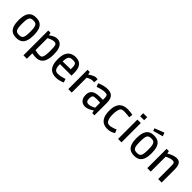

<svg xmlns="http://www.w3.org/2000/svg" viewBox="329 -2367 4103 4103"><g transform="rotate(45 2380.5 -315.0)"><path d="M294 13Q206 13 156 -24Q106 -61 84.5 -129.5Q63 -198 63 -292Q63 -386 84.5 -454.5Q106 -523 156 -560Q206 -597 294 -597Q381 -597 431 -560Q481 -523 502 -454.5Q523 -386 523 -292Q523 -198 502 -129.5Q481 -61 431 -24Q381 13 294 13ZM294 -73Q329 -73 352.5 -81.5Q376 -90 390.5 -113Q405 -136 411 -179.5Q417 -223 417 -292Q417 -361 410.5 -404.5Q404 -448 390 -471Q376 -494 352.5 -502.5Q329 -511 294 -511Q258 -511 234.5 -502.5Q211 -494 196.5 -471Q182 -448 176 -404.5Q170 -361 170 -292Q170 -223 176 -179.5Q182 -136 196.5 -113Q211 -90 234.5 -81.5Q258 -73 294 -73Z M669 166V-584H738L751 -524H756Q776 -539 802 -555.5Q828 -572 861 -584.5Q894 -597 933 -597Q988 -597 1029.5 -566.5Q1071 -536 1093.5 -471Q1116 -406 1116 -303Q1116 -206 1097 -144Q1078 -82 1046 -47.5Q1014 -13 974.5 0.5Q935 14 895 14Q871 14 846 11.5Q821 9 801.5 6Q782 3 773 2V166ZM906 -76Q921 -76 936.5 -78.5Q952 -81 964 -91Q977 -101 986.5 -124.5Q996 -148 1001.5 -193Q1007 -238 1007 -315Q1007 -374 1004 -409Q1001 -444 995.5 -462.5Q990 -481 981 -489Q976 -496 964 -501.5Q952 -507 928 -507Q898 -507 865.5 -497Q833 -487 807.5 -474.5Q782 -462 773 -456V-95Q788 -91 826.5 -83.5Q865 -76 906 -76Z M1489 14Q1417 14 1361.5 -15.5Q1306 -45 1275.5 -113Q1245 -181 1245 -293Q1245 -410 1277.5 -476Q1310 -542 1364.5 -570Q1419 -598 1487 -598Q1556 -598 1604 -571.5Q1652 -545 1677.5 -484.5Q1703 -424 1703 -322V-253H1306L1355 -270Q1352 -213 1358 -177Q1364 -141 1374.5 -122.5Q1385 -104 1393 -96Q1406 -85 1425 -79Q1444 -73 1471 -73Q1500 -73 1529.5 -78Q1559 -83 1585 -90Q1611 -97 1631.5 -103.5Q1652 -110 1662 -113L1689 -32Q1680 -28 1651 -16.5Q1622 -5 1580.5 4.5Q1539 14 1489 14ZM1355 -301 1307 -332 1644 -339 1596 -306Q1597 -370 1593.5 -415Q1590 -460 1575 -483Q1568 -493 1552 -502Q1536 -511 1492 -511Q1444 -511 1420.5 -501Q1397 -491 1385 -475Q1351 -432 1355 -301Z M1857 0V-584H1923L1937 -524H1943Q1943 -524 1958 -535Q1973 -546 1998 -560Q2023 -574 2051 -585.5Q2079 -597 2105 -597Q2126 -597 2139.5 -593.5Q2153 -590 2153 -590L2145 -494Q2145 -494 2130.5 -495Q2116 -496 2102 -496Q2075 -496 2048 -489Q2021 -482 1998.5 -471Q1976 -460 1962 -450V0Z M2367 13Q2321 13 2284.5 -9Q2248 -31 2227 -72.5Q2206 -114 2206 -174Q2206 -246 2236 -286.5Q2266 -327 2320.5 -344.5Q2375 -362 2447 -362H2544Q2544 -410 2541 -441.5Q2538 -473 2527 -488Q2519 -500 2503 -504.5Q2487 -509 2464 -509Q2425 -509 2387.5 -502Q2350 -495 2318.5 -485.5Q2287 -476 2268.5 -469Q2250 -462 2250 -462L2220 -541Q2220 -541 2239.5 -549.5Q2259 -558 2292 -569Q2325 -580 2366 -588.5Q2407 -597 2452 -597Q2525 -597 2568 -570.5Q2611 -544 2630 -496Q2649 -448 2649 -382V0H2582L2567 -62H2561Q2554 -57 2536 -45Q2518 -33 2492 -19.5Q2466 -6 2434 3.5Q2402 13 2367 13ZM2391 -76Q2424 -76 2455.5 -86.5Q2487 -97 2511 -108.5Q2535 -120 2544 -126V-274Q2535 -275 2509.5 -277.5Q2484 -280 2443 -280Q2359 -280 2338 -262Q2327 -253 2320.5 -231Q2314 -209 2314 -176Q2314 -123 2332 -99.5Q2350 -76 2391 -76Z M3042 13Q2971 13 2916.5 -18Q2862 -49 2831.5 -117Q2801 -185 2801 -294Q2801 -383 2822 -442.5Q2843 -502 2878.5 -535.5Q2914 -569 2962.5 -583Q3011 -597 3065 -597Q3108 -597 3149.5 -591Q3191 -585 3215 -579L3203 -495Q3181 -498 3138 -503.5Q3095 -509 3050 -509Q3012 -509 2988.5 -503Q2965 -497 2953 -484Q2934 -464 2922 -413Q2910 -362 2910 -290Q2910 -223 2920 -182Q2930 -141 2943.5 -120Q2957 -99 2969 -90Q2976 -85 2989.5 -79.5Q3003 -74 3027 -74Q3054 -74 3084 -81.5Q3114 -89 3140 -98Q3166 -107 3182 -114Q3198 -121 3198 -121L3229 -42Q3229 -42 3206 -28.5Q3183 -15 3141 -1Q3099 13 3042 13Z M3362 0V-584H3466V0ZM3354 -677V-769H3474V-677Z M3858 13Q3770 13 3720 -24Q3670 -61 3648.5 -129.5Q3627 -198 3627 -292Q3627 -386 3648.5 -454.5Q3670 -523 3720 -560Q3770 -597 3858 -597Q3945 -597 3995 -560Q4045 -523 4066 -454.5Q4087 -386 4087 -292Q4087 -198 4066 -129.5Q4045 -61 3995 -24Q3945 13 3858 13ZM3858 -73Q3893 -73 3916.5 -81.5Q3940 -90 3954.5 -113Q3969 -136 3975 -179.5Q3981 -223 3981 -292Q3981 -361 3974.5 -404.5Q3968 -448 3954 -471Q3940 -494 3916.5 -502.5Q3893 -511 3858 -511Q3822 -511 3798.5 -502.5Q3775 -494 3760.5 -471Q3746 -448 3740 -404.5Q3734 -361 3734 -292Q3734 -223 3740 -179.5Q3746 -136 3760.5 -113Q3775 -90 3798.5 -81.5Q3822 -73 3858 -73ZM3772 -652 3751 -711 3968 -796 3998 -716Z M4245 0V-584H4314L4326 -526H4331Q4344 -533 4365.5 -545Q4387 -557 4415.5 -569Q4444 -581 4476 -589Q4508 -597 4541 -597Q4598 -597 4628 -569Q4658 -541 4669 -493.5Q4680 -446 4680 -386V0H4575V-357Q4575 -411 4573 -439Q4571 -467 4561 -482Q4553 -493 4539.5 -497Q4526 -501 4510 -501Q4479 -501 4446 -491Q4413 -481 4387 -469.5Q4361 -458 4350 -451V0Z"/></g></svg>

Font: Ruda SemiBold
Style: Regular
Weight: 600
Designer: Mariela Monsalve and Angelina Sanchez
Foundry: Mariela Monsalve and Angelina Sanchez
Version: Version 2.001